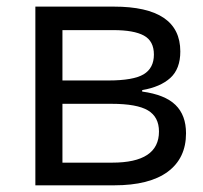

<svg xmlns="http://www.w3.org/2000/svg" viewBox="-20 -555 609 575"><path d="M319.8 -464.8H167V-314H304.2Q379.4 -314 410.2 -332.5Q440.9 -351.1 440.9 -391.6Q440.9 -432.1 410.9 -448.5Q380.9 -464.8 319.8 -464.8ZM456.1 -161.1Q456.1 -204.6 423.1 -224.4Q390.1 -244.1 314 -244.1H167V-67.9H315.9Q456.1 -67.9 456.1 -161.1ZM520 -400.9Q520 -348.6 490 -321.5Q460 -294.4 405.8 -285.2V-280.8Q474.1 -271.5 505.6 -240.7Q537.1 -210 537.1 -155.8Q537.1 -81.1 482.2 -40.5Q427.2 0 321.8 0H85.9V-535.2H320.8Q520 -535.2 520 -400.9Z"/></svg>

Font: OpenSans
Style: Regular
Weight: 400
Foundry: Ascender Corporation
Version: Version 1.10